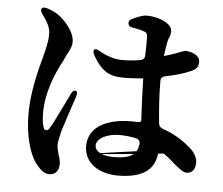

<svg xmlns="http://www.w3.org/2000/svg" viewBox="-56 -839 1112 956"><g transform="rotate(5 500.0 -360.5)"><path d="M394 -584C389 -579 389 -570 396 -556C446 -467 493 -457 553 -457C576 -457 599 -458 623 -460C640 -462 649 -462 649 -461C650 -403 653 -337 656 -279C657 -272 657 -265 657 -258C657 -255 657 -253 657 -250C657 -245 648 -243 632 -243C624 -244 617 -244 609 -244C495 -244 395 -203 395 -102C395 -14 475 31 564 31C682 31 742 -10 754 -87C757 -105 746 -113 728 -110C600 -89 119 -31 784 -98L785 -97C803 -84 821 -70 836 -55C871 -28 885 -13 906 -13C930 -13 948 -32 948 -65C948 -90 935 -114 915 -133C883 -162 836 -197 769 -220C756 -224 748 -233 747 -247C741 -308 735 -379 735 -459C735 -471 742 -478 757 -482C801 -491 836 -501 857 -509C899 -525 919 -533 919 -568C919 -602 878 -616 844 -617C843 -617 838 -615 827 -611C813 -605 787 -595 742 -582C742 -582 743 -595 746 -614C747 -623 749 -631 750 -639C753 -657 756 -668 761 -678C761 -679 761 -680 762 -681C762 -683 765 -687 766 -698C767 -701 767 -705 767 -709C767 -744 704 -775 639 -775C620 -775 592 -764 568 -752C555 -746 550 -738 552 -727C554 -716 561 -711 576 -709C593 -706 611 -703 625 -698C645 -692 650 -689 650 -660C650 -643 650 -613 649 -579C649 -564 642 -554 627 -552C600 -547 570 -544 537 -544C499 -544 460 -556 420 -579C407 -587 399 -589 394 -584ZM95 -239C95 -127 122 -36 157 9C179 37 201 54 223 54C253 54 272 35 272 0C272 -15 268 -31 263 -44C258 -63 253 -79 253 -95C253 -110 257 -129 266 -166C276 -197 304 -285 324 -343C329 -358 328 -368 320 -371C312 -374 304 -369 297 -355L288 -336C283 -325 278 -315 271 -301C268 -294 263 -284 258 -275C237 -232 218 -191 204 -171C197 -160 183 -161 178 -171C171 -188 167 -212 167 -250C167 -348 207 -447 244 -513C249 -525 255 -538 260 -548C261 -549 262 -551 263 -552C265 -556 267 -560 272 -570C278 -584 283 -597 283 -612C283 -667 225 -724 198 -742C178 -755 162 -761 142 -768C128 -772 120 -771 115 -765C110 -758 112 -750 121 -737C145 -705 164 -673 163 -640C163 -601 153 -564 140 -515C124 -456 95 -343 95 -239ZM442 -109C442 -146 498 -171 555 -171C584 -171 612 -168 638 -162C653 -159 660 -149 659 -134C652 -84 624 -59 534 -59C485 -59 442 -76 442 -109Z"/></g></svg>

Font: 寒蝉锦书宋Pro Soft
Style: Regular
Weight: 700
Designer: 寒蝉锦书宋{Warren} 思源宋体{Ryoko NISHIZUKA 西塚涼子 (kana & ideographs); Frank Grießhammer (Latin, Greek & Cyrillic); Wenlong ZHANG 
Foundry: Adobe & ChillType
Version: Version 2.000;Glyphs 3.1.1 (3135)